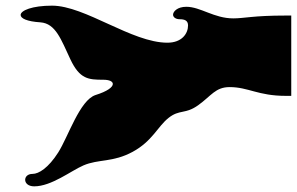

<svg xmlns="http://www.w3.org/2000/svg" viewBox="-20 -497 1050 679"><path d="M101 162C162 162 231 107 275 88C328 65 379 78 449 40C519 2 537 -49 576 -80C615 -111 635 -92 681 -125C727 -158 742 -189 792 -189C858 -189 893 -158 990 -158H1010V-442H990C875 -442 844 -432 805 -432C737 -432 689 -473 639 -473C607 -473 592 -456 592 -445C592 -436 602 -429 615 -429C632 -429 645 -425 645 -407C645 -378 623 -346 572 -346C446 -346 281 -477 164 -477C94 -477 53 -460 53 -444C53 -432 75 -421 123 -418C177 -414 196 -357 229 -287C262 -217 293 -215 345 -215C367 -215 379 -209 379 -200C379 -189 360 -174 318 -161C262 -143 221 -13 186 42C151 97 117 118 95 118C78 118 69 128 69 139C69 150 79 162 101 162Z"/></svg>

Font: Teranoptia Furiae
Style: Regular
Weight: 400
Designer: Ariel Martín Pérez
Foundry: Tunera Type Foundry
Version: Version 1.001;FEAKit 1.0